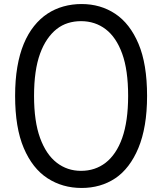

<svg xmlns="http://www.w3.org/2000/svg" viewBox="-20 -914 806 953"><path d="M385 19Q290 19 215.5 -29.5Q141 -78 98 -179Q55 -280 55 -438Q55 -517 66 -581.5Q77 -646 98 -696.5Q119 -747 149 -784.5Q179 -822 215.5 -846Q252 -870 295 -882Q338 -894 385 -894Q479 -894 552 -845.5Q625 -797 667.5 -696.5Q710 -596 710 -438Q710 -359 699 -294.5Q688 -230 667 -179.5Q646 -129 617 -91Q588 -53 552 -29Q516 -5 474 7Q432 19 385 19ZM382 -66Q417 -66 447.5 -76Q478 -86 504 -106Q530 -126 551 -157Q572 -188 586.5 -229Q601 -270 608.5 -322.5Q616 -375 616 -438Q616 -566 586.5 -647.5Q557 -729 504.5 -769Q452 -809 382 -809Q348 -809 317.5 -799.5Q287 -790 261.5 -770Q236 -750 215 -719.5Q194 -689 179 -648Q164 -607 156.5 -554.5Q149 -502 149 -438Q149 -311 179 -229Q209 -147 261.5 -106.5Q314 -66 382 -66Z"/></svg>

Font: Playwrite HR Lijeva
Style: Regular
Weight: 400
Designer: Veronika Burian, José Scaglione
Foundry: TypeTogether
Version: Version 1.002